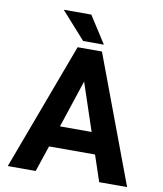

<svg xmlns="http://www.w3.org/2000/svg" viewBox="-96 -979 900 1057"><g transform="rotate(10 354.0 -450.5)"><path d="M20 0H176L225 -146H482L531 0H687L421 -711H285ZM174 -901 309 -750H425L328 -901ZM265 -265 353 -531 442 -265Z"/></g></svg>

Font: Asimov Pro
Style: Bd
Weight: 700
Designer: Google
Version: Version 2.000980; 2014